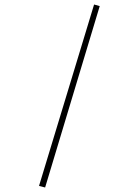

<svg xmlns="http://www.w3.org/2000/svg" viewBox="-20 -714 606 851"><path d="M180 117 153 110 397 -694 422 -687Z"/></svg>

Font: Lil Grotesk Thin
Style: Regular
Weight: 100
Designer: Bastien Sozeau
Foundry: NBR — Bastien Sozeau
Version: Version 3.003; ttfautohint (v1.8.4.7-5d5b);gftools[0.9.33]